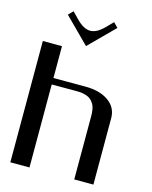

<svg xmlns="http://www.w3.org/2000/svg" viewBox="-146 -1116 958 1210"><g transform="rotate(15 333.5 -511.5)"><path d="M312.5 -831.1 150.9 -992.7 180.2 -1022.9 224.1 -978Q270 -931.2 312.5 -931.2Q354.5 -931.2 400.9 -978L444.8 -1022.9L474.1 -992.7ZM166.5 -791.5V-583.5Q166.5 -583.5 250 -583.5H375Q468.8 -583.5 526.1 -543.2Q583.5 -502.9 583.5 -433.1V0H458.5V-410.6Q458.5 -423.8 458 -433.3Q457.5 -442.9 454.8 -457.5Q452.1 -472.2 447.3 -482.7Q442.4 -493.2 433.1 -505.1Q423.8 -517.1 411.1 -524.4Q398.4 -531.7 378.4 -536.6Q358.4 -541.5 333.5 -541.5H166.5V0H41.5V-791.5Z"/></g></svg>

Font: Gputeks
Style: Bold
Weight: 600
Width: 8
Version: Version 0.9